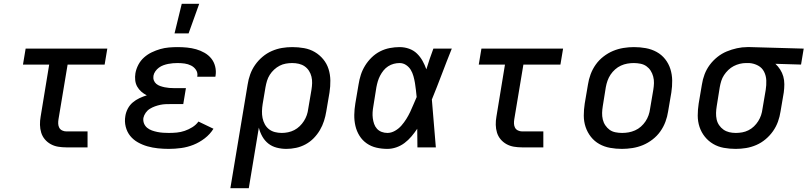

<svg xmlns="http://www.w3.org/2000/svg" viewBox="-20 -776 4252 1011"><path d="M329 0Q307 0 286 -3.5Q265 -7 247 -17Q229 -27 216 -42.5Q203 -58 197 -77.5Q191 -97 190.5 -118.5Q190 -140 194 -162L239 -436H101L115 -520H545L531 -436H336L288 -148Q286 -136 286.5 -124.5Q287 -113 292 -103.5Q297 -94 307.5 -89Q318 -84 329 -84H441V0Z M869 8Q840 8 811.5 5Q783 2 756.5 -5.5Q730 -13 706 -26.5Q682 -40 665.5 -60.5Q649 -81 642 -108.5Q635 -136 640 -165Q643 -185 653 -204Q663 -223 679 -236.5Q695 -250 714 -259Q733 -268 753 -274Q737 -282 724 -293.5Q711 -305 702.5 -320Q694 -335 692 -353.5Q690 -372 693 -390Q697 -413 708.5 -435Q720 -457 738.5 -473.5Q757 -490 779 -500.5Q801 -511 823.5 -517.5Q846 -524 869.5 -526Q893 -528 915 -528Q941 -528 965.5 -525.5Q990 -523 1013 -516.5Q1036 -510 1057 -498Q1078 -486 1092.5 -468Q1107 -450 1113 -426Q1119 -402 1115 -377L1114 -372H1018L1019 -374Q1022 -393 1012 -408Q1002 -423 986 -431Q970 -439 952 -441.5Q934 -444 915 -444Q903 -444 890.5 -443Q878 -442 865.5 -439.5Q853 -437 840.5 -432.5Q828 -428 817 -420Q806 -412 798 -400.5Q790 -389 788 -377Q786 -364 790 -353Q794 -342 803 -334.5Q812 -327 823.5 -323Q835 -319 847 -316.5Q859 -314 871 -313Q883 -312 895 -312H959L945 -228H881Q867 -228 852.5 -227.5Q838 -227 824 -224Q810 -221 796 -216Q782 -211 769 -203Q756 -195 747 -182Q738 -169 735 -155Q733 -139 738.5 -125.5Q744 -112 755 -103Q766 -94 780 -89Q794 -84 809 -81Q824 -78 839 -77Q854 -76 869 -76Q890 -76 911 -78Q932 -80 952.5 -87Q973 -94 992.5 -106Q1012 -118 1025 -136L1104 -98Q1086 -69 1058 -47.5Q1030 -26 998.5 -13.5Q967 -1 934 3.5Q901 8 869 8ZM899 -600 937 -756H1029L973 -600Z M1193 215 1284 -331Q1288 -358 1297.5 -384.5Q1307 -411 1323.5 -434.5Q1340 -458 1362.5 -477Q1385 -496 1411.5 -507.5Q1438 -519 1465 -523.5Q1492 -528 1519 -528Q1551 -528 1581.5 -522.5Q1612 -517 1637.5 -502Q1663 -487 1682 -464Q1701 -441 1710 -412.5Q1719 -384 1719.5 -352.5Q1720 -321 1715 -289L1698 -189Q1694 -164 1686 -139Q1678 -114 1664.5 -91Q1651 -68 1632 -48.5Q1613 -29 1589 -16Q1565 -3 1539 2.5Q1513 8 1488 8Q1462 8 1437 1.5Q1412 -5 1393 -20Q1374 -35 1361.5 -57Q1349 -79 1343 -104L1290 215ZM1464 -76Q1480 -76 1497 -79.5Q1514 -83 1529.5 -91Q1545 -99 1558 -111.5Q1571 -124 1580.5 -139Q1590 -154 1595.5 -170Q1601 -186 1603 -203L1620 -303Q1623 -321 1623.5 -338.5Q1624 -356 1620 -372.5Q1616 -389 1607 -403Q1598 -417 1584.5 -426.5Q1571 -436 1554 -440Q1537 -444 1519 -444H1518Q1502 -444 1485 -441Q1468 -438 1452.5 -430Q1437 -422 1423.5 -409.5Q1410 -397 1400.5 -382Q1391 -367 1386 -350.5Q1381 -334 1378 -317L1363 -228Q1360 -209 1359.5 -190.5Q1359 -172 1362.5 -154.5Q1366 -137 1374.5 -121.5Q1383 -106 1396.5 -95.5Q1410 -85 1427.5 -80.5Q1445 -76 1464 -76Z M2020 8Q1990 8 1962 1.5Q1934 -5 1911 -21Q1888 -37 1873 -61Q1858 -85 1851.5 -113Q1845 -141 1845.5 -171Q1846 -201 1851 -231L1868 -331Q1872 -357 1880 -382Q1888 -407 1902.5 -430.5Q1917 -454 1937 -473.5Q1957 -493 1981.5 -505.5Q2006 -518 2032.5 -523Q2059 -528 2084 -528Q2110 -528 2134 -519.5Q2158 -511 2175.5 -494Q2193 -477 2205 -455.5Q2217 -434 2225 -411Q2233 -438 2242.5 -465.5Q2252 -493 2262 -520H2359Q2332 -453 2306.5 -385.5Q2281 -318 2254 -252Q2260 -189 2264.5 -126Q2269 -63 2275 0H2178Q2178 -24 2177.5 -48.5Q2177 -73 2177 -98Q2163 -77 2146.5 -57.5Q2130 -38 2110 -23Q2090 -8 2066.5 0Q2043 8 2020 8ZM2020 -76Q2040 -76 2059.5 -87Q2079 -98 2093.5 -114.5Q2108 -131 2119.5 -149.5Q2131 -168 2140 -187Q2149 -206 2157 -225.5Q2165 -245 2174 -265Q2172 -284 2170 -302.5Q2168 -321 2165 -339Q2162 -357 2157 -375Q2152 -393 2143 -408Q2134 -423 2118.5 -433.5Q2103 -444 2084 -444Q2069 -444 2053.5 -440Q2038 -436 2024 -427Q2010 -418 1999.5 -405Q1989 -392 1981.5 -377.5Q1974 -363 1969.5 -348Q1965 -333 1962 -317L1946 -217Q1943 -201 1942 -185Q1941 -169 1943 -153.5Q1945 -138 1950 -123.5Q1955 -109 1965 -98Q1975 -87 1989.5 -81.5Q2004 -76 2020 -76Z M2729 0Q2707 0 2686 -3.5Q2665 -7 2647 -17Q2629 -27 2616 -42.5Q2603 -58 2597 -77.5Q2591 -97 2590.5 -118.5Q2590 -140 2594 -162L2639 -436H2501L2515 -520H2945L2931 -436H2736L2688 -148Q2686 -136 2686.5 -124.5Q2687 -113 2692 -103.5Q2697 -94 2707.5 -89Q2718 -84 2729 -84H2841V0Z M3255 8Q3223 8 3192.5 2.5Q3162 -3 3136 -17.5Q3110 -32 3091.5 -55.5Q3073 -79 3063.5 -107.5Q3054 -136 3054 -167.5Q3054 -199 3059 -231L3076 -331Q3080 -358 3090 -385Q3100 -412 3117 -436Q3134 -460 3158 -478.5Q3182 -497 3208.5 -508Q3235 -519 3263 -523.5Q3291 -528 3318 -528Q3350 -528 3380.5 -522.5Q3411 -517 3437.5 -502.5Q3464 -488 3482.5 -464.5Q3501 -441 3510 -412.5Q3519 -384 3519.5 -352.5Q3520 -321 3515 -289L3498 -189Q3494 -162 3484 -135Q3474 -108 3457 -84Q3440 -60 3416 -41.5Q3392 -23 3365.5 -12Q3339 -1 3310.5 3.5Q3282 8 3255 8ZM3256 -76Q3273 -76 3290 -79Q3307 -82 3324 -89.5Q3341 -97 3355 -109.5Q3369 -122 3379 -137Q3389 -152 3395 -169Q3401 -186 3403 -203L3420 -303Q3423 -321 3423.5 -338.5Q3424 -356 3419.5 -373Q3415 -390 3406 -404Q3397 -418 3383.5 -427.5Q3370 -437 3352.5 -440.5Q3335 -444 3317 -444Q3300 -444 3283 -441Q3266 -438 3249.5 -430.5Q3233 -423 3219 -410.5Q3205 -398 3195 -383Q3185 -368 3179 -351Q3173 -334 3170 -317L3154 -217Q3151 -199 3150.5 -181.5Q3150 -164 3154 -147Q3158 -130 3167.5 -116Q3177 -102 3190 -92.5Q3203 -83 3220.5 -79.5Q3238 -76 3256 -76Z M3854 8Q3822 8 3791.5 2.5Q3761 -3 3735.5 -18Q3710 -33 3691.5 -56Q3673 -79 3663.5 -107.5Q3654 -136 3654 -167.5Q3654 -199 3659 -231L3676 -331Q3680 -358 3690 -384.5Q3700 -411 3717 -434Q3734 -457 3757 -475.5Q3780 -494 3806.5 -505Q3833 -516 3860.5 -522Q3888 -528 3915 -528H3931L4212 -520L4198 -436L4063 -440Q4077 -427 4088 -410Q4099 -393 4104.5 -373.5Q4110 -354 4110 -332.5Q4110 -311 4107 -289L4090 -189Q4086 -162 4076.5 -135.5Q4067 -109 4050.5 -85.5Q4034 -62 4011.5 -43Q3989 -24 3962.5 -12.5Q3936 -1 3908.5 3.5Q3881 8 3854 8ZM3855 -76Q3871 -76 3888 -79Q3905 -82 3921 -90Q3937 -98 3950 -110.5Q3963 -123 3972.5 -138Q3982 -153 3987.5 -169.5Q3993 -186 3995 -203L4012 -303Q4016 -328 4015 -352.5Q4014 -377 4003.5 -398Q3993 -419 3972 -430.5Q3951 -442 3926 -444H3908Q3892 -444 3875.5 -440Q3859 -436 3843.5 -428Q3828 -420 3815 -407.5Q3802 -395 3792.5 -380.5Q3783 -366 3778 -350Q3773 -334 3770 -317L3754 -217Q3751 -199 3750.5 -181.5Q3750 -164 3753.5 -147.5Q3757 -131 3766.5 -117Q3776 -103 3789.5 -93.5Q3803 -84 3819.5 -80Q3836 -76 3854 -76Z"/></svg>

Font: Iosevka Custom Medium
Style: Italic
Weight: 500
Italic angle: -9°
Designer: Belleve Invis
Foundry: Belleve Invis
Version: Version 27.0.1